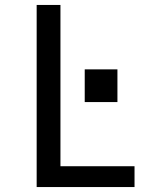

<svg xmlns="http://www.w3.org/2000/svg" viewBox="-20 -755 640 775"><path d="M128 0V-735H224V-84H523V0ZM454 -343H322V-475H454Z"/></svg>

Font: Iosevka SS04 Medium Extended
Style: Regular
Weight: 500
Width: 7
Monospace: yes
Designer: Belleve Invis
Foundry: Belleve Invis
Version: Version 19.0.0; ttfautohint (v1.8.4)